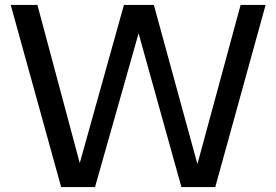

<svg xmlns="http://www.w3.org/2000/svg" viewBox="-20 -760 1123 780"><path d="M228.5 0 23.5 -740H132L304 -97.5L483.5 -740H605L782 -93.5L957.5 -740H1059L854.5 0H717L543 -624.5L366 0Z"/></svg>

Font: Encode Sans Md
Style: Regular
Weight: 500
Designer: Multiple Designers
Foundry: Impallari Type
Version: Version 3.002; ttfautohint (v1.8.3) -l 8 -r 50 -G 200 -x 14 